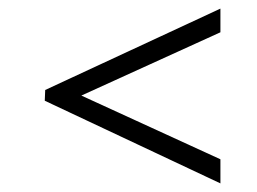

<svg xmlns="http://www.w3.org/2000/svg" viewBox="-20 -556 596 446"><path d="M85 -347 492 -536V-481L169 -334L492 -186V-130L84 -322Z"/></svg>

Font: Ibarra Real Nova
Style: Italic
Weight: 400
Italic angle: -22°
Designer: Jose Maria Ribagorda & Octavio Pardo
Foundry: Octavio Pardo
Version: Version 1.014